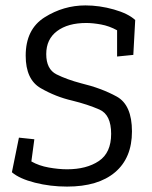

<svg xmlns="http://www.w3.org/2000/svg" viewBox="-20 -680 563 710"><path d="M468 -194Q468 -96 405.5 -43Q343 10 228 10Q166 10 109 -4.5Q52 -19 24 -43L50 -171L107 -165L96 -83Q124 -67 160.5 -60.5Q197 -54 228 -54Q300 -54 345.5 -84.5Q391 -115 391 -185Q391 -256 347.5 -275Q304 -294 247 -308Q186 -322 130.5 -354Q75 -386 75 -474Q75 -572 145 -616Q215 -660 296 -660Q348 -660 401 -645Q454 -630 480 -606L473 -477L413 -471V-568Q384 -584 353.5 -589.5Q323 -595 299 -595Q231 -595 191 -565Q151 -535 151 -480Q151 -424 189 -405Q227 -386 280 -372Q355 -354 411.5 -323Q468 -292 468 -194Z"/></svg>

Font: Zilla Slab
Style: Italic
Weight: 400
Italic angle: -6°
Designer: Typotheque.com
Foundry: Typotheque type foundry
Version: Version 1.1; 2017; ttfautohint (v1.6)